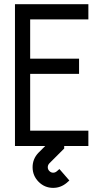

<svg xmlns="http://www.w3.org/2000/svg" viewBox="-20 -704 490 926"><path d="M301.3 178.2Q272.5 202.1 236.3 202.1Q195.3 202.1 166.3 172.9Q137.2 143.6 137.2 102.5Q137.2 62.5 165 33.2L216.3 -18.1V-38.1H289.6V12.2L217.8 84Q210.4 92.3 210.4 102.5Q210.4 113.3 218.3 121.1Q226.1 128.9 236.3 128.9Q245.6 128.9 253.4 122.6L266.6 111.3L314.5 166.5ZM125.5 -347.7V-73.7H406.2V0H52.2V-683.6H406.2V-610.4H125.5V-420.9H361.3V-347.7Z"/></svg>

Font: Anka/Coder Narrow
Style: Regular
Weight: 400
Width: 3
Monospace: yes
Version: Version 001.100